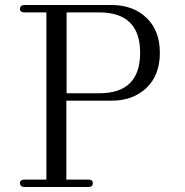

<svg xmlns="http://www.w3.org/2000/svg" viewBox="-20 -750 740 770"><path d="M426.8 -346.2H246.1V-29.8H335Q352.1 -29.8 352.1 -15.1Q352.1 0 335 0H78.1Q69.8 0 64.9 -4.2Q60.1 -8.3 60.1 -15.1Q60.1 -29.8 78.1 -29.8H166V-700.2H78.1Q60.1 -700.2 60.1 -714.8Q60.1 -721.7 64.9 -725.8Q69.8 -730 78.1 -730H426.8Q513.7 -730 567.4 -678.7Q621.1 -627.4 621.1 -538.1Q621.1 -448.7 567.4 -397.5Q513.7 -346.2 426.8 -346.2ZM247.1 -376H377.9Q542 -376 542 -538.1Q542 -700.2 377.9 -700.2H247.1Z"/></svg>

Font: Director Light
Style: Regular
Weight: 100
Designer: Ange Degheest & May Jolivet & Justine Herbel
Foundry: Velvetyne Type Foundry
Version: Version 1.000;FEAKit 1.0